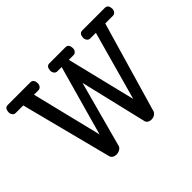

<svg xmlns="http://www.w3.org/2000/svg" viewBox="-163 -1140 1457 1457"><g transform="rotate(-45 565.0 -412.0)"><path d="M808.1 -792Q808.1 -810.1 816.4 -823.5Q824.7 -836.9 843.3 -836.9H1085.9Q1104.5 -836.9 1112.8 -823.5Q1121.1 -810.1 1121.1 -792Q1121.1 -775.9 1111.6 -763.4Q1102.1 -751 1085 -751H1003.9L791 -19Q786.1 -5.9 770.8 3.7Q755.4 13.2 737.3 13.2Q718.8 13.2 705.1 4.2Q691.4 -4.9 689 -22.9L563 -554.2L418 -19Q413.1 -5.4 396.7 3.9Q380.4 13.2 362.3 13.2Q341.8 13.2 328.1 3.9Q314.5 -5.4 311 -24.9L124 -751H43.9Q26.9 -751 17.6 -763.4Q8.3 -775.9 8.3 -792Q8.3 -810.1 16.4 -823.5Q24.4 -836.9 43 -836.9H286.1Q304.7 -836.9 313 -823.5Q321.3 -810.1 321.3 -792Q321.3 -775.9 311.8 -763.4Q302.2 -751 285.2 -751H239.3L377.9 -186L536.1 -751H491.2Q474.1 -751 464.6 -763.4Q455.1 -775.9 455.1 -792Q455.1 -810.1 463.4 -823.5Q471.7 -836.9 490.2 -836.9H663.1Q681.6 -836.9 689.9 -823.5Q698.2 -810.1 698.2 -792Q698.2 -775.9 688.7 -763.4Q679.2 -751 662.1 -751H613.3L749 -195.8L903.3 -751H844.2Q827.1 -751 817.6 -763.4Q808.1 -775.9 808.1 -792Z"/></g></svg>

Font: Cutive
Style: Regular
Weight: 400
Designer: Vernon Adams
Version: Version 1.002